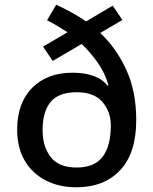

<svg xmlns="http://www.w3.org/2000/svg" viewBox="-20 -786 651 816"><path d="M219 -766Q253 -750 285 -732.5Q317 -715 346 -695L459 -762L500 -701L406 -646Q475 -581 517 -489Q559 -397 559 -276Q559 -135 490.5 -62.5Q422 10 304 10Q231 10 174 -19.5Q117 -49 85 -103.5Q53 -158 53 -235Q53 -349 117 -413Q181 -477 288 -477Q339 -477 377 -463.5Q415 -450 437 -422L441 -424Q426 -476 395.5 -519.5Q365 -563 327 -599L204 -527L163 -588L267 -649Q247 -662 225 -675Q203 -688 180 -700ZM306 -394Q229 -394 195 -352.5Q161 -311 161 -233Q161 -163 195.5 -118.5Q230 -74 306 -74Q381 -74 416 -119.5Q451 -165 451 -254Q451 -311 415.5 -352.5Q380 -394 306 -394Z"/></svg>

Font: Noto Sans Lao Looped Medium
Style: Regular
Weight: 500
Designer: Mark Frömberg, Ben Mitchell
Foundry: The Fontpad Ltd
Version: Version 1.002; ttfautohint (v1.8.4.7-5d5b)